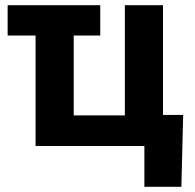

<svg xmlns="http://www.w3.org/2000/svg" viewBox="-20 -559 748 735"><path d="M363.8 -539.1V-422.9H9.3V-539.1ZM116.2 0V-539.1H262.2V-117.2H458V-539.1H604V0ZM532.7 156.2V0H490.7V-119.1H681.2L674.3 156.2Z"/></svg>

Font: Inter 18pt
Style: Bold
Weight: 700
Designer: Rasmus Andersson
Foundry: rsms
Version: Version 4.001;git-66647c0bb